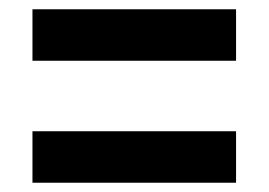

<svg xmlns="http://www.w3.org/2000/svg" viewBox="-20 -524 579 414"><path d="M50 -504H489V-393H50ZM50 -241H489V-130H50Z"/></svg>

Font: 42dot Sans ExtraBold
Style: Regular
Weight: 800
Designer: 42dot
Version: Version 1.000